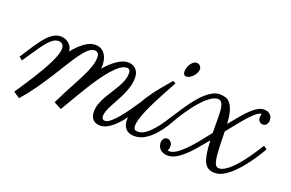

<svg xmlns="http://www.w3.org/2000/svg" viewBox="-69 -696 1466 966"><g transform="rotate(20 663.5 -213.0)"><path d="M406.2 -265.6Q420.4 -282.2 435.5 -296.4Q450.7 -310.5 465.8 -320.8Q481 -331.1 495.8 -336.7Q510.7 -342.3 524.4 -342.3Q535.2 -342.3 545.7 -338.6Q556.2 -335 564.5 -327.4Q572.8 -319.8 577.6 -308.1Q582.5 -296.4 582.5 -280.3Q582.5 -256.8 576.2 -234.1Q569.8 -211.4 560.1 -189.9Q550.3 -168.5 539.3 -148.4Q528.3 -128.4 518.6 -110.1Q508.8 -91.8 502.4 -75.4Q496.1 -59.1 496.1 -45.4Q496.1 -34.7 501.7 -30Q507.3 -25.4 513.7 -25.4Q526.4 -25.4 543.7 -40Q561 -54.7 580.1 -77.6Q599.1 -100.6 618.4 -128.2Q637.7 -155.8 655.3 -182.1L672.9 -168.5Q666.5 -158.2 656.5 -141.4Q646.5 -124.5 633.3 -105.2Q620.1 -85.9 604.5 -66.2Q588.9 -46.4 571.5 -30.5Q554.2 -14.6 535.6 -4.6Q517.1 5.4 498.5 5.4Q488.3 5.4 478.8 2.4Q469.2 -0.5 461.9 -7.1Q454.6 -13.7 450.2 -24.4Q445.8 -35.2 445.8 -50.8Q445.8 -72.3 453.1 -92.8Q460.4 -113.3 471.7 -133.3Q482.9 -153.3 495.8 -173.1Q508.8 -192.9 520 -212.4Q531.2 -231.9 538.6 -251.7Q545.9 -271.5 545.9 -292Q545.9 -302.2 542 -308.3Q538.1 -314.5 527.3 -314.5Q510.3 -314.5 491.2 -300.5Q472.2 -286.6 451.7 -263.2Q431.2 -239.7 409.7 -208.7Q388.2 -177.7 366.9 -143.3Q345.7 -108.9 325 -73.5Q304.2 -38.1 285.2 -5.4L244.1 -26.9Q270 -80.1 292.7 -122.1Q315.4 -164.1 332.5 -198Q349.6 -231.9 359.4 -260Q369.1 -288.1 369.1 -313Q369.1 -317.9 368.2 -323Q367.2 -328.1 364.3 -332Q361.3 -335.9 356.7 -338.6Q352.1 -341.3 344.7 -341.3Q328.1 -341.3 311 -325.9Q293.9 -310.5 274.9 -283.9Q255.9 -257.3 234.1 -221.9Q212.4 -186.5 187.3 -147Q162.1 -107.4 132.8 -65.7Q103.5 -23.9 68.8 15.1L35.2 -7.3Q50.8 -30.8 68.1 -56.9Q85.4 -83 102.3 -109.9Q119.1 -136.7 134.5 -163.3Q149.9 -189.9 161.6 -213.9Q173.3 -237.8 180.2 -257.8Q187 -277.8 187 -292Q187 -308.6 178.7 -315.9Q170.4 -323.2 157.2 -323.2Q141.6 -323.2 126.7 -312Q111.8 -300.8 95.5 -280.3Q79.1 -259.8 60.3 -231.2Q41.5 -202.6 17.6 -168.5L0 -182.1Q25.9 -223.1 46.6 -254.4Q67.4 -285.6 85.9 -306.6Q104.5 -327.6 122.8 -338.4Q141.1 -349.1 162.6 -349.1Q168.9 -349.1 179 -346.7Q189 -344.2 198.7 -337.9Q208.5 -331.5 216.1 -320.3Q223.6 -309.1 225.1 -291.5Q252.4 -326.7 282.2 -347.7Q312 -368.7 338.4 -368.7Q357.4 -368.7 370.6 -361.1Q383.8 -353.5 391.8 -341.3Q399.9 -329.1 403.6 -313.7Q407.2 -298.3 407.2 -282.7Q407.2 -278.8 407 -274.4Q406.7 -270 406.2 -265.6Z M874.5 -433.1Q874.5 -423.3 869.6 -412.8Q864.7 -402.3 857.2 -394Q849.6 -385.7 840.3 -380.4Q831.1 -375 821.8 -375Q813.5 -375 809.1 -381.1Q804.7 -387.2 804.7 -396Q804.7 -403.8 807.6 -414.6Q810.5 -425.3 816.4 -434.8Q822.3 -444.3 830.6 -451.2Q838.9 -458 849.6 -458Q859.9 -458 867.2 -450.2Q874.5 -442.4 874.5 -433.1ZM783.2 -324.7Q776.9 -312 765.4 -291.3Q753.9 -270.5 740.7 -245.8Q727.5 -221.2 713.9 -194.1Q700.2 -167 689.2 -141.4Q678.2 -115.7 671.4 -93.3Q664.6 -70.8 664.6 -55.2Q664.6 -41 670.4 -35.9Q676.3 -30.8 687 -30.8Q707 -30.8 726.1 -43.9Q745.1 -57.1 763.9 -78.4Q782.7 -99.6 800.8 -127Q818.8 -154.3 836.9 -182.1L854.5 -168.5Q840.3 -143.1 822.5 -114.3Q804.7 -85.4 782.7 -60.8Q760.7 -36.1 734.4 -20Q708 -3.9 676.8 -3.9Q647.5 -3.9 631.8 -21.5Q616.2 -39.1 616.2 -66.9Q616.2 -99.6 631.3 -135.3Q646.5 -170.9 669.2 -205.8Q691.9 -240.7 718.5 -272.9Q745.1 -305.2 767.6 -331.5Z M1044.4 -155.8Q1043.5 -190.9 1043.9 -221.4Q1044.4 -252 1042.2 -274.7Q1040 -297.4 1033.2 -310.5Q1026.4 -323.7 1011.2 -323.7Q998 -323.7 983.4 -315.7Q968.8 -307.6 954.1 -294.7Q939.5 -281.7 924.8 -265.1Q910.2 -248.5 897.2 -231.2Q884.3 -213.9 873.3 -197.5Q862.3 -181.2 854.5 -168.5L836.9 -182.1Q844.2 -193.4 855 -210Q865.7 -226.6 879.2 -245.1Q892.6 -263.7 908.2 -282.2Q923.8 -300.8 940.9 -315.7Q958 -330.6 976.1 -339.8Q994.1 -349.1 1012.7 -349.1Q1030.3 -349.1 1044.7 -344.2Q1059.1 -339.4 1069.8 -325.4Q1080.6 -311.5 1087.6 -286.4Q1094.7 -261.2 1097.2 -221.2Q1124.5 -255.4 1145.8 -280.3Q1167 -305.2 1184.8 -321.3Q1202.6 -337.4 1217.8 -345.2Q1232.9 -353 1247.6 -353Q1262.7 -353 1271.5 -348.1Q1280.3 -343.3 1285.2 -336.7Q1290 -330.1 1291.5 -323.2Q1293 -316.4 1293 -312Q1293 -299.3 1286.1 -289.6Q1279.3 -279.8 1266.6 -279.8Q1254.4 -279.8 1247.1 -288.3Q1239.7 -296.9 1239.7 -308.1Q1239.7 -310.5 1240.5 -316.4Q1241.2 -322.3 1243.7 -328.1Q1232.9 -328.1 1219 -317.9Q1205.1 -307.6 1187.3 -288.6Q1169.4 -269.5 1147.5 -242.4Q1125.5 -215.3 1098.6 -181.6Q1099.6 -134.3 1100.8 -99.6Q1102.1 -64.9 1105.2 -42.2Q1108.4 -19.5 1115 -8.3Q1121.6 2.9 1133.3 2.9Q1147.9 2.9 1164.3 -6.8Q1180.7 -16.6 1197.3 -32.5Q1213.9 -48.3 1230.2 -68.4Q1246.6 -88.4 1261.2 -108.9Q1275.9 -129.4 1288.3 -148.7Q1300.8 -168 1309.6 -182.1L1327.1 -168.5Q1323.7 -162.6 1313.5 -145.5Q1303.2 -128.4 1288.1 -106.2Q1272.9 -84 1253.4 -59.6Q1233.9 -35.2 1212.4 -14.9Q1190.9 5.4 1168 18.6Q1145 31.7 1123 31.7Q1103.5 31.7 1089.8 25.1Q1076.2 18.6 1066.9 2Q1057.6 -14.6 1052.7 -43Q1047.9 -71.3 1045.9 -114.7Q1018.6 -81.1 995.1 -54Q971.7 -26.9 950.2 -8.1Q928.7 10.7 908.9 20.8Q889.2 30.8 870.1 30.8Q843.8 30.8 829.1 16.4Q814.5 2 814.5 -20Q814.5 -30.3 821 -39.8Q827.6 -49.3 839.8 -49.3Q850.6 -49.3 859.1 -40Q867.7 -30.8 867.7 -18.1Q867.7 -12.7 866.2 -5.9Q864.7 1 861.3 6.3Q862.8 7.3 865.2 7.6Q867.7 7.8 870.1 7.8Q886.7 7.8 906.5 -4.9Q926.3 -17.6 948.2 -39.6Q970.2 -61.5 994.4 -90.8Q1018.6 -120.1 1044.4 -153.8Z"/></g></svg>

Font: Parisienne
Style: Regular
Weight: 400
Designer: Astigmatic (AOETI)
Foundry: Astigmatic (AOETI)
Version: Version 1.000